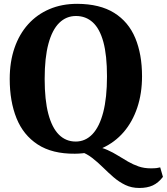

<svg xmlns="http://www.w3.org/2000/svg" viewBox="-20 -772 850 978"><path d="M689.5 185.5Q650 185.5 618 170Q586 154.5 558.2 130.5Q530.5 106.5 504 80.2Q477.5 54 448.8 31.8Q420 9.5 386 -1.5L463.5 -26.5Q498.5 -21 527 -8.2Q555.5 4.5 581 20.5Q606.5 36.5 632.2 51.2Q658 66 686 75.8Q714 85.5 748 85.5Q768 85.5 778.5 84Q789 82.5 796 80.5L810 129Q786.5 159.5 758.2 172.5Q730 185.5 689.5 185.5ZM361.5 11Q246 12 172.2 -36Q98.5 -84 64 -170Q29.5 -256 29.5 -369.5Q29.5 -457 53.8 -527.5Q78 -598 123.2 -648.2Q168.5 -698.5 231.8 -725.5Q295 -752.5 373 -752.5Q488.5 -752 561.5 -706.5Q634.5 -661 669 -578.2Q703.5 -495.5 703.5 -383.5Q703.5 -296 679.2 -223.8Q655 -151.5 610 -99.2Q565 -47 502 -18.2Q439 10.5 361.5 11ZM365.5 -51Q415 -51 450.8 -88.5Q486.5 -126 505.8 -200Q525 -274 525 -382.5Q525 -490.5 506.5 -558.2Q488 -626 452.5 -658.2Q417 -690.5 367 -690.5Q317.5 -690.5 281.8 -655.5Q246 -620.5 226.8 -549.5Q207.5 -478.5 207.5 -370Q207.5 -262.5 226.2 -191.8Q245 -121 280.2 -86Q315.5 -51 365.5 -51Z"/></svg>

Font: Merriweather 24pt ExtraBold
Style: Regular
Weight: 800
Version: Version 2.100